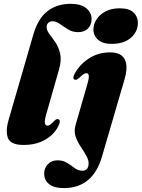

<svg xmlns="http://www.w3.org/2000/svg" viewBox="-20 -747 742 1006"><path d="M349.5 -727Q405 -727 432.5 -703.5Q460 -680 460 -647.5Q460 -617 441.2 -597.8Q422.5 -578.5 389 -578.5Q360 -578.5 337 -592.8Q314 -607 294.2 -621.2Q274.5 -635.5 254.5 -635.5Q240.5 -635.5 232.5 -627Q224.5 -618.5 224.5 -605.5Q224.5 -587 239.2 -568Q254 -549 270.8 -524.5Q287.5 -500 295.2 -465.5Q303 -431 289 -382L223.5 -152.5Q212.5 -115 215.2 -101.8Q218 -88.5 228.5 -88.5Q242.5 -88.5 263.5 -113Q272 -121 276.8 -122.5Q281.5 -124 286.5 -122Q300.5 -116 286 -87Q265 -43.5 217.5 -15.5Q170 12.5 103.5 12.5Q36 12.5 21.8 -23.5Q7.5 -59.5 26 -122L155 -567Q180 -652 230 -689.5Q280 -727 349.5 -727ZM564 -517Q518.5 -517 494 -538.5Q469.5 -560 469.5 -592.5Q469.5 -620.5 486.2 -646Q503 -671.5 533.5 -687.5Q564 -703.5 606 -703.5Q657 -703.5 679.8 -681.5Q702.5 -659.5 702.5 -628Q702.5 -581 665.8 -549Q629 -517 564 -517ZM632 -329.5 514 74.5Q466 238.5 314.5 238.5Q262.5 238.5 237 217.5Q211.5 196.5 211.5 162.5Q211.5 133 231 113Q250.5 93 281.5 93Q310 93 331.5 106.5Q353 120 371.8 133.8Q390.5 147.5 411.5 147.5Q437.5 147.5 443 122Q448 99.5 435.5 75.2Q423 51 405.2 25.2Q387.5 -0.5 377 -29.2Q366.5 -58 375.5 -90.5L437.5 -305.5Q447 -338 445.2 -350.8Q443.5 -363.5 433 -363.5Q425.5 -363.5 417 -358Q408.5 -352.5 393.5 -337.5Q380 -326 371 -329.5Q357.5 -335.5 371.5 -361.5Q398.5 -410.5 447 -441.5Q495.5 -472.5 556.5 -472.5Q615 -472.5 633.8 -435.8Q652.5 -399 632 -329.5Z"/></svg>

Font: Fraunces 72pt S000 Black
Style: Italic
Weight: 900
Italic angle: -16°
Version: Version 1.000; ttfautohint (v1.8.3)